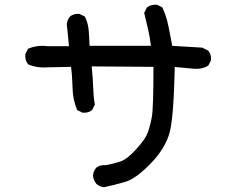

<svg xmlns="http://www.w3.org/2000/svg" viewBox="-20 -735 1040 818"><path d="M422.4 62.5Q413.6 61.5 406 58.1Q398.4 54.7 391.6 49.3L391.1 48.8Q384.8 41 380.9 32Q377 22.9 376 12.2V11.7V11.2Q378.4 -6.3 389.2 -19.5L389.6 -20Q404.8 -33.2 428.7 -31.2Q446.8 -34.2 463.1 -38.3Q479.5 -42.5 494.1 -47.4Q522.9 -57.6 561 -100.1Q599.6 -142.6 609.9 -170.9Q620.1 -199.7 627 -237.3Q633.8 -274.4 633.8 -450.2L370.6 -452.1Q373.5 -423.8 375 -401.4Q376.5 -378.9 377 -361.3Q377.9 -325.7 383.8 -291V-289.1L383.3 -287.6L373.5 -268.1L373 -266.6L372.1 -266.1Q356.4 -252.9 332.5 -254.9H331.5L330.6 -255.4L311 -265.1L309.1 -266.1L308.1 -268.1Q299.3 -289.1 294.4 -312.3Q289.6 -335.4 289.1 -360.4Q288.6 -375.5 287.8 -390.9Q287.1 -406.2 285.9 -421.1Q284.7 -436 282.7 -450.2L186 -448.2Q139.6 -444.3 101.1 -460.4L99.6 -460.9L98.6 -462.4Q85.9 -479.5 87.9 -503.4V-504.4L88.4 -505.4L98.1 -524.9L99.1 -526.9L101.1 -527.8Q137.7 -543.9 184.1 -538.1H273.9L264.6 -632.3V-632.8V-633.3Q267.1 -650.9 277.8 -664.1L278.3 -664.6Q293.9 -677.7 317.9 -675.8H318.8L319.8 -675.3L339.4 -665.5L341.3 -664.6L341.8 -663.1L342.3 -662.6Q356.4 -634.3 358.4 -599.6Q360.4 -568.8 361.8 -540H623Q617.7 -582.5 610.4 -612.3Q602.5 -645 594.7 -678.2L594.2 -680.2L595.2 -682.1L605 -701.7L606 -703.1L606.9 -704.1Q624 -716.8 647.9 -714.8H648.9L649.9 -714.4L669.4 -704.6L671.4 -703.6L672.4 -701.7Q678.2 -689 683.1 -675.8Q688 -662.6 691.7 -648.9Q695.3 -635.3 698.2 -620.6Q705.6 -580.6 713.9 -539.6L840.3 -532.2H841.3L842.3 -531.7L865.7 -520L867.2 -519.5L867.7 -518.6Q880.9 -502.9 878.9 -479V-478L878.4 -477.1L868.7 -457.5L867.7 -456.1L866.2 -455.1Q839.4 -438.5 802.2 -442.4L724.6 -449.7Q720.2 -241.2 703.6 -173.8Q686 -104.5 622.3 -38.8Q558.6 26.9 513.2 40Q469.2 52.7 424.3 62.5H423.3Z"/></svg>

Font: NaikaiFont
Style: SemiBold
Weight: 600
Version: Version 1.89